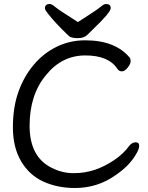

<svg xmlns="http://www.w3.org/2000/svg" viewBox="-20 -922 743 966"><path d="M372.1 -811Q403.8 -832 437.5 -853.5Q471.2 -875 487.1 -888.4Q502.9 -901.9 513.2 -901.9Q537.1 -901.9 537.1 -880.9Q537.1 -859.9 448.2 -774.9L419.9 -747.1Q402.8 -730 371.3 -730Q339.8 -730 327.1 -740.2Q256.8 -807.1 219.2 -856Q206.1 -873 206.1 -879.9Q206.1 -901.9 230 -901.9Q240.2 -901.9 256.1 -888.4Q272 -875 305.9 -853.5Q339.8 -832 372.1 -811ZM665 -147Q630.9 -86.9 559.1 -39.1Q469.2 23.9 356.9 23.9Q269 23.9 198 -8.5Q127 -41 85.9 -111.1Q44.9 -181.2 44.9 -281.5Q44.9 -381.8 72.5 -459.5Q100.1 -537.1 149.2 -595.5Q198.2 -653.8 264.6 -686.5Q331.1 -719.2 408.2 -719.2Q560.1 -719.2 632.8 -631.8Q637.2 -626 637.2 -613.5Q637.2 -601.1 622.6 -582Q607.9 -563 593.5 -563Q579.1 -563 570.8 -575.2Q526.9 -643.1 409.4 -643.1Q292 -643.1 212.9 -545.9Q128.9 -446.8 128.9 -289.3Q128.9 -131.8 241.2 -77.1Q293 -50.8 350.6 -50.8Q408.2 -50.8 458 -67.9Q507.8 -85 554.4 -116.5Q601.1 -147.9 630.9 -189Q645 -206.1 662.6 -206.1Q680.2 -206.1 680.2 -189Q680.2 -171.9 665 -147Z"/></svg>

Font: LXGW WenKai Screen
Style: Regular
Weight: 400
Designer: LXGW / Fontworks Inc.
Foundry: LXGW / Fontworks Inc.
Version: Version 1.510;January 18,2025